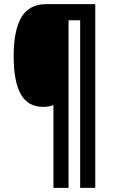

<svg xmlns="http://www.w3.org/2000/svg" viewBox="-20 -831 547 927"><path d="M440 76H367V-733H311V76H238V-324Q220 -315 188 -315Q115 -315 80.5 -376Q46 -437 46 -560Q46 -685 83.5 -748Q121 -811 204 -811H440Z"/></svg>

Font: Noto Sans Tamil UI ExtraCondensed
Style: Bold
Weight: 700
Width: 2
Designer: Jelle Bosma - Monotype Design Team
Foundry: Monotype Imaging Inc.
Version: Version 2.004; ttfautohint (v1.8.4.7-5d5b)